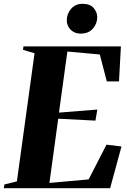

<svg xmlns="http://www.w3.org/2000/svg" viewBox="-41 -986 666 1006"><path d="M-21 0 -18 -19.5 47.5 -35.5 140 -707 79.5 -725 82 -743H592.5L582.5 -559.5H518.5L482 -700.5L312 -716L268 -396L469 -412L459 -354L264 -364L218 -27.5L423.5 -46L517 -228L595.5 -218.5L536 0ZM382 -810Q359 -810 342.8 -819.8Q326.5 -829.5 317.8 -845.2Q309 -861 309 -879Q309 -914.5 331.8 -940.2Q354.5 -966 392 -966Q431 -966 449.8 -944Q468.5 -922 468.5 -896Q468.5 -863 446 -836.5Q423.5 -810 382 -810Z"/></svg>

Font: Merriweather 144pt ExtraBold
Style: Italic
Weight: 800
Italic angle: -7.8°
Version: Version 2.101